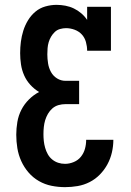

<svg xmlns="http://www.w3.org/2000/svg" viewBox="-20 -763 540 791"><path d="M248 8Q220 8 192.5 2.5Q165 -3 140.5 -17Q116 -31 97.5 -52.5Q79 -74 67.5 -99.5Q56 -125 51.5 -152.5Q47 -180 47 -208Q47 -234 51.5 -260.5Q56 -287 68 -310.5Q80 -334 99 -353Q118 -372 141 -384Q121 -396 105 -413.5Q89 -431 79.5 -452.5Q70 -474 66.5 -497.5Q63 -521 63 -544Q63 -568 66 -591Q69 -614 76 -636.5Q83 -659 95.5 -679.5Q108 -700 126 -715Q144 -730 167 -736.5Q190 -743 213 -743Q231 -743 249.5 -739.5Q268 -736 284.5 -728Q301 -720 315 -708Q329 -696 339 -681V-735H437V-554H339Q339 -572 334 -590Q329 -608 317 -621Q305 -634 287.5 -640.5Q270 -647 252 -647Q240 -647 227.5 -643.5Q215 -640 206 -631.5Q197 -623 190.5 -612Q184 -601 180.5 -589Q177 -577 176 -564.5Q175 -552 175 -539Q175 -521 178 -502Q181 -483 190 -466.5Q199 -450 215 -440Q231 -430 250 -430H306V-334H250Q235 -334 221 -330Q207 -326 196 -316.5Q185 -307 177.5 -294Q170 -281 166 -267.5Q162 -254 160.5 -239.5Q159 -225 159 -210Q159 -196 160.5 -182Q162 -168 166 -154Q170 -140 177 -127.5Q184 -115 195 -106Q206 -97 219.5 -92.5Q233 -88 248 -88Q266 -88 284 -95.5Q302 -103 313.5 -117.5Q325 -132 330 -150Q335 -168 335 -187H447Q447 -161 441 -135Q435 -109 422.5 -86Q410 -63 391.5 -44Q373 -25 349.5 -13Q326 -1 300 3.5Q274 8 248 8Z"/></svg>

Font: Iosevka Gothic
Style: Bold
Weight: 700
Monospace: yes
Designer: Belleve Invis
Foundry: Belleve Invis
Version: Version 15.5.1; ttfautohint (v1.8.4)